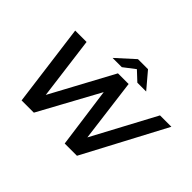

<svg xmlns="http://www.w3.org/2000/svg" viewBox="-168 -1217 1540 1540"><g transform="rotate(45 602.0 -447.0)"><path d="M205 0 113 -700H242L324 -68H257L598 -700H719L800 -68H737L1075 -700H1204L833 0H694L616 -570H655L344 0ZM480 -757 631 -894H745L861 -757H761L638 -872H735L585 -757Z"/></g></svg>

Font: MOST Montserrat SemiBold
Style: Italic
Weight: 600
Italic angle: -11.3°
Designer: Julieta Ulanovsky
Foundry: Julieta Ulanovsky
Version: Version 8.000;March 11, 2024;FontCreator 15.0.0.2926 64-bit